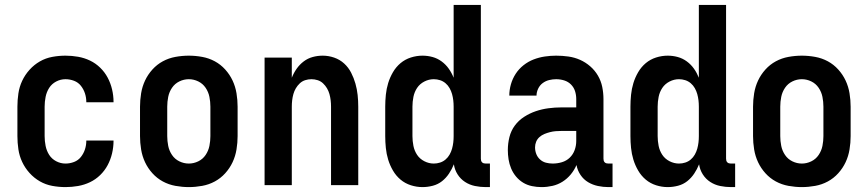

<svg xmlns="http://www.w3.org/2000/svg" viewBox="-20 -755 3540 783"><path d="M247 8Q220 8 193 3Q166 -2 142.5 -15.5Q119 -29 100.5 -49.5Q82 -70 70.5 -94.5Q59 -119 55 -146Q51 -173 51 -200V-320Q51 -347 55 -374Q59 -401 70.5 -425.5Q82 -450 100.5 -470.5Q119 -491 142.5 -504.5Q166 -518 193 -523Q220 -528 247 -528Q273 -528 298.5 -523.5Q324 -519 347 -508Q370 -497 388.5 -479Q407 -461 419 -438.5Q431 -416 437 -390.5Q443 -365 443 -340V-338H332V-339Q332 -357 326.5 -374Q321 -391 310 -405Q299 -419 282 -425.5Q265 -432 247 -432Q227 -432 209 -422.5Q191 -413 180.5 -396.5Q170 -380 166 -360Q162 -340 162 -320V-200Q162 -180 166 -160Q170 -140 180.5 -123.5Q191 -107 209 -97.5Q227 -88 247 -88Q265 -88 282 -94.5Q299 -101 310 -115Q321 -129 326.5 -146Q332 -163 332 -181V-182H443V-180Q443 -155 437 -129.5Q431 -104 419 -81.5Q407 -59 388.5 -41Q370 -23 347 -12Q324 -1 298.5 3.5Q273 8 247 8Z M750 8Q723 8 695.5 3Q668 -2 644 -15Q620 -28 601.5 -48.5Q583 -69 571.5 -93.5Q560 -118 555.5 -145.5Q551 -173 551 -200V-320Q551 -347 555.5 -374.5Q560 -402 571.5 -426.5Q583 -451 601.5 -471.5Q620 -492 644 -505Q668 -518 695.5 -523Q723 -528 750 -528Q777 -528 804.5 -523Q832 -518 856 -505Q880 -492 898.5 -471.5Q917 -451 928.5 -426.5Q940 -402 944.5 -374.5Q949 -347 949 -320V-200Q949 -173 944.5 -145.5Q940 -118 928.5 -93.5Q917 -69 898.5 -48.5Q880 -28 856 -15Q832 -2 804.5 3Q777 8 750 8ZM750 -88Q770 -88 788.5 -97Q807 -106 818.5 -123Q830 -140 834 -160Q838 -180 838 -200V-320Q838 -340 834 -360Q830 -380 818.5 -397Q807 -414 788.5 -423Q770 -432 750 -432Q730 -432 711.5 -423Q693 -414 681.5 -397Q670 -380 666 -360Q662 -340 662 -320V-200Q662 -180 666 -160Q670 -140 681.5 -123Q693 -106 711.5 -97Q730 -88 750 -88Z M1059 0V-520H1170V-438Q1178 -458 1190 -475Q1202 -492 1218.5 -504.5Q1235 -517 1255 -522.5Q1275 -528 1296 -528Q1320 -528 1343 -520Q1366 -512 1383.5 -496Q1401 -480 1412 -458.5Q1423 -437 1429.5 -414Q1436 -391 1438.5 -367.5Q1441 -344 1441 -320V0H1330V-320Q1330 -333 1328.5 -346Q1327 -359 1323.5 -371.5Q1320 -384 1313.5 -395Q1307 -406 1297.5 -415Q1288 -424 1275.5 -428Q1263 -432 1250 -432Q1237 -432 1224.5 -428Q1212 -424 1202.5 -415Q1193 -406 1186.5 -395Q1180 -384 1176.5 -371.5Q1173 -359 1171.5 -346Q1170 -333 1170 -320V0Z M1703 8Q1679 8 1655.5 0.5Q1632 -7 1613.5 -22.5Q1595 -38 1582.5 -59.5Q1570 -81 1563 -104Q1556 -127 1553.5 -151.5Q1551 -176 1551 -200V-320Q1551 -344 1553.5 -368.5Q1556 -393 1563 -416Q1570 -439 1582.5 -460.5Q1595 -482 1613.5 -497.5Q1632 -513 1655.5 -520.5Q1679 -528 1703 -528Q1724 -528 1744 -522.5Q1764 -517 1781 -504.5Q1798 -492 1810 -475Q1822 -458 1830 -438V-735H1941V-108Q1941 -104 1942 -100Q1943 -96 1946 -93Q1949 -90 1953 -89Q1957 -88 1961 -88H1978V8H1961Q1939 8 1917 3.5Q1895 -1 1876.5 -13Q1858 -25 1846 -44Q1834 -63 1831 -85Q1823 -65 1811 -47Q1799 -29 1782.5 -16Q1766 -3 1745 2.5Q1724 8 1703 8ZM1749 -88Q1762 -88 1774.5 -92Q1787 -96 1797 -104.5Q1807 -113 1813.5 -124.5Q1820 -136 1823.5 -148.5Q1827 -161 1828.5 -174Q1830 -187 1830 -200V-320Q1830 -333 1828.5 -346Q1827 -359 1823.5 -371.5Q1820 -384 1813.5 -395.5Q1807 -407 1797 -415.5Q1787 -424 1774.5 -428Q1762 -432 1749 -432Q1729 -432 1710.5 -422.5Q1692 -413 1681 -396.5Q1670 -380 1666 -360Q1662 -340 1662 -320V-200Q1662 -180 1666 -160Q1670 -140 1681 -123.5Q1692 -107 1710.5 -97.5Q1729 -88 1749 -88Z M2189 8H2188Q2169 8 2149.5 4Q2130 0 2113.5 -10Q2097 -20 2084.5 -35Q2072 -50 2064.5 -68Q2057 -86 2054 -105Q2051 -124 2051 -143Q2051 -170 2057.5 -196Q2064 -222 2079.5 -243Q2095 -264 2117.5 -278.5Q2140 -293 2165 -301.5Q2190 -310 2216.5 -313.5Q2243 -317 2269 -317H2330V-351Q2330 -368 2325 -383.5Q2320 -399 2308.5 -410.5Q2297 -422 2281 -427Q2265 -432 2248 -432Q2234 -432 2219.5 -428.5Q2205 -425 2193 -416Q2181 -407 2174.5 -393Q2168 -379 2168 -365H2057Q2057 -388 2063.5 -411Q2070 -434 2083 -454Q2096 -474 2115 -489Q2134 -504 2156 -512.5Q2178 -521 2201.5 -524.5Q2225 -528 2248 -528Q2273 -528 2298 -524.5Q2323 -521 2345.5 -511Q2368 -501 2387 -484.5Q2406 -468 2418.5 -446.5Q2431 -425 2436 -400.5Q2441 -376 2441 -351V-108Q2441 -104 2442 -100Q2443 -96 2446 -93Q2449 -90 2453 -89Q2457 -88 2461 -88H2478V8H2461Q2440 8 2418.5 3.5Q2397 -1 2378.5 -12Q2360 -23 2347.5 -41.5Q2335 -60 2331 -82Q2322 -61 2307.5 -43.5Q2293 -26 2274 -14Q2255 -2 2233 3Q2211 8 2189 8ZM2234 -88Q2253 -88 2271.5 -93.5Q2290 -99 2303.5 -112Q2317 -125 2323.5 -143Q2330 -161 2330 -180V-221H2269Q2257 -221 2245.5 -220Q2234 -219 2222.5 -216Q2211 -213 2200 -208.5Q2189 -204 2180 -196Q2171 -188 2166.5 -177Q2162 -166 2162 -154Q2162 -140 2167 -127Q2172 -114 2182.5 -104.5Q2193 -95 2206.5 -91.5Q2220 -88 2234 -88Z M2703 8Q2679 8 2655.5 0.5Q2632 -7 2613.5 -22.5Q2595 -38 2582.5 -59.5Q2570 -81 2563 -104Q2556 -127 2553.5 -151.5Q2551 -176 2551 -200V-320Q2551 -344 2553.5 -368.5Q2556 -393 2563 -416Q2570 -439 2582.5 -460.5Q2595 -482 2613.5 -497.5Q2632 -513 2655.5 -520.5Q2679 -528 2703 -528Q2724 -528 2744 -522.5Q2764 -517 2781 -504.5Q2798 -492 2810 -475Q2822 -458 2830 -438V-735H2941V-108Q2941 -104 2942 -100Q2943 -96 2946 -93Q2949 -90 2953 -89Q2957 -88 2961 -88H2978V8H2961Q2939 8 2917 3.5Q2895 -1 2876.5 -13Q2858 -25 2846 -44Q2834 -63 2831 -85Q2823 -65 2811 -47Q2799 -29 2782.5 -16Q2766 -3 2745 2.5Q2724 8 2703 8ZM2749 -88Q2762 -88 2774.5 -92Q2787 -96 2797 -104.5Q2807 -113 2813.5 -124.5Q2820 -136 2823.5 -148.5Q2827 -161 2828.5 -174Q2830 -187 2830 -200V-320Q2830 -333 2828.5 -346Q2827 -359 2823.5 -371.5Q2820 -384 2813.5 -395.5Q2807 -407 2797 -415.5Q2787 -424 2774.5 -428Q2762 -432 2749 -432Q2729 -432 2710.5 -422.5Q2692 -413 2681 -396.5Q2670 -380 2666 -360Q2662 -340 2662 -320V-200Q2662 -180 2666 -160Q2670 -140 2681 -123.5Q2692 -107 2710.5 -97.5Q2729 -88 2749 -88Z M3250 8Q3223 8 3195.5 3Q3168 -2 3144 -15Q3120 -28 3101.5 -48.5Q3083 -69 3071.5 -93.5Q3060 -118 3055.5 -145.5Q3051 -173 3051 -200V-320Q3051 -347 3055.5 -374.5Q3060 -402 3071.5 -426.5Q3083 -451 3101.5 -471.5Q3120 -492 3144 -505Q3168 -518 3195.5 -523Q3223 -528 3250 -528Q3277 -528 3304.5 -523Q3332 -518 3356 -505Q3380 -492 3398.5 -471.5Q3417 -451 3428.5 -426.5Q3440 -402 3444.5 -374.5Q3449 -347 3449 -320V-200Q3449 -173 3444.5 -145.5Q3440 -118 3428.5 -93.5Q3417 -69 3398.5 -48.5Q3380 -28 3356 -15Q3332 -2 3304.5 3Q3277 8 3250 8ZM3250 -88Q3270 -88 3288.5 -97Q3307 -106 3318.5 -123Q3330 -140 3334 -160Q3338 -180 3338 -200V-320Q3338 -340 3334 -360Q3330 -380 3318.5 -397Q3307 -414 3288.5 -423Q3270 -432 3250 -432Q3230 -432 3211.5 -423Q3193 -414 3181.5 -397Q3170 -380 3166 -360Q3162 -340 3162 -320V-200Q3162 -180 3166 -160Q3170 -140 3181.5 -123Q3193 -106 3211.5 -97Q3230 -88 3250 -88Z"/></svg>

Font: Iosevka Algr
Style: Bold
Weight: 700
Monospace: yes
Designer: Belleve Invis
Foundry: Belleve Invis
Version: Version 26.0.2; ttfautohint (v1.8.3)